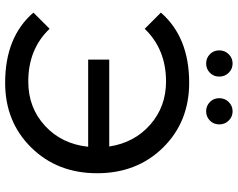

<svg xmlns="http://www.w3.org/2000/svg" viewBox="-109 -808 925 747"><g transform="rotate(90 353.5 -434.5)"><path d="M263 -788.5Q248 -774 227 -774Q206 -774 191 -788.5Q176 -803 176 -825Q176 -847 191 -862Q206 -877 227 -877Q248 -877 263 -862Q278 -847 278 -825Q278 -803 263 -788.5ZM449 -788.5Q434 -774 413 -774Q392 -774 377 -788.5Q362 -803 362 -825Q362 -847 377 -862Q392 -877 413 -877Q434 -877 449 -862Q464 -847 464 -825Q464 -803 449 -788.5ZM302 -708Q454 -708 554 -606.5Q654 -505 654 -350Q654 -195 554 -93.5Q454 8 302 8Q124 8 29 -102L92 -165Q171 -82 297 -82Q399 -82 469.5 -147Q540 -212 551 -315H212V-397H550Q535 -495 465 -556.5Q395 -618 297 -618Q172 -618 92 -535L29 -598Q125 -708 302 -708Z"/></g></svg>

Font: Montserrat
Style: Regular
Weight: 500
Designer: Julieta Ulanovsky
Foundry: Julieta Ulanovsky
Version: Version 7.200;PS 007.200;hotconv 1.0.88;makeotf.lib2.5.64775